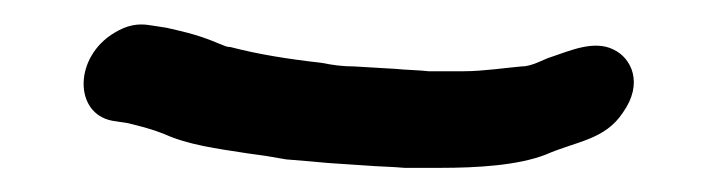

<svg xmlns="http://www.w3.org/2000/svg" viewBox="-20 -57 597 159"><path d="M364 2H335C326 1 317 1 307 0L273 -2C264 -2 256 -3 246 -5C219 -8 194 -12 171 -18C168 -18 166 -19 161 -21C147 -27 136 -30 118 -34L105 -36C94 -38 85 -36 75 -30C41 -10 41 37 73 43L86 45C98 48 106 50 116 54C136 63 159 66 185 70C200 72 200 72 217 75C230 76 241 77 252 78L282 80C294 81 304 81 315 82H345C375 82 409 80 432 71C457 60 481 59 496 36C513 12 503 -9 488 -16C472 -24 452 -15 437 -10C430 -8 421 -2 412 -2C400 -1 380 2 364 2Z"/></svg>

Font: Electronic
Style: ExBdIt
Weight: 800
Version: Version 1.011